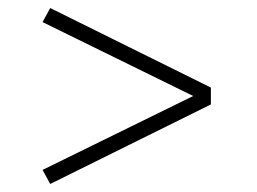

<svg xmlns="http://www.w3.org/2000/svg" viewBox="-20 -579 640 478"><path d="M105 -121 86 -156 461 -340 86 -524 105 -559 505 -361V-319Z"/></svg>

Font: Zed Sans Extralight Extended
Style: Regular
Weight: 200
Width: 7
Designer: Belleve Invis
Foundry: Belleve Invis
Version: Version 1.0.0; ttfautohint (v1.8.4)